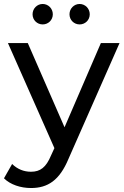

<svg xmlns="http://www.w3.org/2000/svg" viewBox="-36 -747 627 967"><path d="M-16 151C16 183 68 200 120 200C205 200 264 161 309 53L566 -530H472L289 -106L104 -530H4L238 -1L221 36C196 96 167 118 120 118C84 118 52 105 25 79ZM128 -675C128 -646 151 -624 179 -624C207 -624 230 -646 230 -675C230 -704 207 -727 179 -727C151 -727 128 -704 128 -675ZM365 -624C393 -624 416 -646 416 -675C416 -704 393 -727 365 -727C337 -727 314 -704 314 -675C314 -646 337 -624 365 -624Z"/></svg>

Font: Malon Grotesk Med
Style: Regular
Weight: 500
Designer: Julieta Ulanovsky
Foundry: Julieta Ulanovsky
Version: Version 7.200